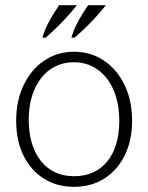

<svg xmlns="http://www.w3.org/2000/svg" viewBox="-20 -708 573 742"><path d="M266 14Q199.5 14 149 -18Q98.5 -50 70.5 -107.5Q42.5 -165 42.5 -241Q42.5 -318.5 71.2 -378.8Q100 -439 150.5 -473.5Q201 -508 266 -508Q331.5 -508 382.2 -473.5Q433 -439 461.8 -378.8Q490.5 -318.5 490.5 -241Q490.5 -165.5 462.2 -108Q434 -50.5 383.5 -18.2Q333 14 266 14ZM266 -27Q307 -27 339.2 -41.5Q371.5 -56 394.2 -83.8Q417 -111.5 429 -151.2Q441 -191 441 -241Q441 -292 428.5 -333.5Q416 -375 392.8 -405Q369.5 -435 337.2 -451.2Q305 -467.5 266 -467.5Q226.5 -467.5 194.5 -451.8Q162.5 -436 139.2 -406.5Q116 -377 103.5 -336.2Q91 -295.5 91 -245.5Q91 -195 103.2 -154.5Q115.5 -114 138.2 -85.5Q161 -57 193.2 -42Q225.5 -27 266 -27ZM156.5 -562.5Q184.5 -587 207.5 -610Q230.5 -633 248 -653Q265.5 -673 277 -688H208.5Q200.5 -676 188.2 -656.8Q176 -637.5 163.8 -613.5Q151.5 -589.5 144 -562.5ZM268.5 -562.5Q296.5 -587 319.5 -610Q342.5 -633 360 -653Q377.5 -673 389 -688H320.5Q312.5 -676 300.2 -656.8Q288 -637.5 275.8 -613.5Q263.5 -589.5 256 -562.5Z"/></svg>

Font: Russolo 10pt ExtraLight
Style: Regular
Weight: 200
Designer: Micah Stupak-Hahn
Version: Version 1.000